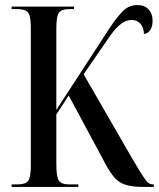

<svg xmlns="http://www.w3.org/2000/svg" viewBox="-20 -740 629 760"><path d="M26 0V-10H48Q81 -10 91.5 -24Q102 -38 102 -84V-630Q102 -676 91.5 -690Q81 -704 48 -704H26V-714H273V-704H256Q223 -704 213 -689.5Q203 -675 203 -629V-305L414 -629Q443 -673 467 -696.5Q491 -720 523 -720Q552 -720 568 -703Q584 -686 584 -658Q584 -633 573.5 -619.5Q563 -606 550 -606Q548 -634 534.5 -647.5Q521 -661 501 -661Q480 -661 459.5 -646Q439 -631 415 -597L311 -446L499 -120Q529 -69 544 -45.5Q559 -22 567.5 -16Q576 -10 586 -10H589V0H551Q505 0 478.5 -8Q452 -16 434.5 -35.5Q417 -55 398 -90L252 -362L203 -287V-88Q203 -40 213 -25Q223 -10 256 -10H290V0Z"/></svg>

Font: Noto Serif Display ExtraCondensed Medium
Style: Regular
Weight: 500
Width: 2
Designer: Monotype Design Team
Foundry: Monotype Imaging Inc.
Version: Version 2.009